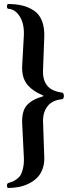

<svg xmlns="http://www.w3.org/2000/svg" viewBox="-20 -728 347 959"><path d="M99.1 56.2 90.8 -109.9Q87.9 -172.4 113.8 -201.9Q139.6 -231.4 195.8 -247.1V-251Q140.6 -273.9 114.3 -308.1Q87.9 -342.3 90.8 -400.9L99.1 -549.8Q102.1 -609.9 77.9 -647Q53.7 -684.1 19 -684.1Q14.6 -688.5 14.6 -696Q14.6 -703.6 19 -708Q59.6 -708 91.1 -700.4Q122.6 -692.9 149.2 -675.3Q175.8 -657.7 189.2 -624.8Q202.6 -591.8 201.2 -544.9L194.8 -375Q193.4 -327.1 216.6 -299.3Q239.7 -271.5 293 -265.1Q298.8 -259.3 299.1 -249.5Q299.3 -239.7 293 -232.9Q241.2 -228 218 -198Q194.8 -168 194.8 -126L201.2 58.1Q202.1 90.8 192.1 117.2Q182.1 143.6 164.6 160.6Q147 177.7 122.8 189.5Q98.6 201.2 72.8 206.1Q46.9 210.9 19 210.9Q14.6 206.5 14.6 199Q14.6 191.4 19 187Q33.7 182.6 42.7 179Q51.8 175.3 64.7 165.8Q77.6 156.2 84.5 143.6Q91.3 130.9 95.9 108.4Q100.6 85.9 99.1 56.2Z"/></svg>

Font: Linux Libertine G
Style: Bold
Weight: 700
Designer: Philipp H. Poll
Foundry: Philipp H. Poll
Version: Version 5.0.3